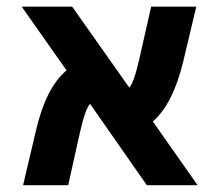

<svg xmlns="http://www.w3.org/2000/svg" viewBox="-20 -543 635 565"><path d="M561.5 2H412.1L245.1 -237.3Q231.4 -224.6 214.8 -151.4L180.7 2H47.9L85.9 -159.2Q115.2 -285.2 175.8 -335.9L43.9 -523.4H192.4L360.4 -285.2Q374 -298.8 390.6 -372.1L424.8 -523.4H557.6L519.5 -363.3Q489.3 -237.3 429.7 -185.5Z"/></svg>

Font: Nasu
Style: Bold
Weight: 700
Designer: Ryoko NISHIZUKA (kana &amp; ideographs); Paul D. Hunt (Latin, Greek &amp; Cyrillic); Wenlong ZHANG (bopomofo); Sandoll C
Version: Version 2014.1215